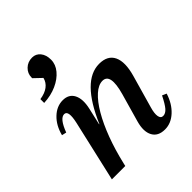

<svg xmlns="http://www.w3.org/2000/svg" viewBox="-219 -909 1050 1050"><g transform="rotate(-45 306.0 -383.5)"><path d="M444.3 12.7Q391.1 12.7 371 -24.8Q350.8 -62.3 368.5 -125.1L415.2 -289.3Q451.3 -417.8 389.8 -417.8Q358.4 -417.8 325 -387.7Q291.5 -357.7 259.4 -302.8Q227.3 -247.8 199.9 -174.7Q172.5 -101.6 152.3 -14.8H104.7L161.3 -262.5H211Q311.5 -496.3 442.8 -496.3Q508.1 -496.3 530.4 -449.4Q552.6 -402.4 528.3 -317L474.3 -127.5Q463.5 -90.4 467.3 -68.6Q471.1 -46.7 489.2 -46.7Q507.9 -46.7 524.7 -65.9Q541.4 -85.1 564 -130.8L589 -119.8Q570.3 -60.2 530.9 -23.7Q491.5 12.7 444.3 12.7ZM45.4 0 127.1 -356.1Q135.9 -395.5 132.7 -416.2Q129.5 -436.9 113 -436.9Q79.5 -436.9 49.9 -357.7L23.3 -363.8Q38.6 -423.9 76.7 -460.1Q114.7 -496.3 161.2 -496.3Q208 -496.3 226.8 -459.7Q245.6 -423.1 231.6 -361.1L148.9 0ZM79.2 -557.4V-586.8Q118.3 -592.5 142.3 -610.5Q166.2 -628.5 173.1 -656.9L128.5 -699.4V-704.5Q128.5 -735.9 151.3 -757.9Q174.1 -779.9 207.7 -779.9Q236.6 -779.9 254.9 -757.4Q273.2 -735 273.2 -698.3Q273.2 -661.6 247.4 -630.6Q221.7 -599.5 177.8 -579.7Q133.8 -559.9 79.2 -557.4Z"/></g></svg>

Font: Platypi Light
Style: Italic
Weight: 300
Italic angle: -13°
Designer: David Sargent
Foundry: Bolt Cutter Type
Version: Version 1.200